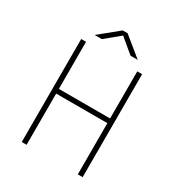

<svg xmlns="http://www.w3.org/2000/svg" viewBox="-200 -998 1051 1130"><g transform="rotate(30 325.0 -433.0)"><path d="M116.5 0V-700H149.5V-380H497.5V-700H530.5V0H497.5V-348H149.5V0ZM173 -760 303 -866H336L466 -760H417L320 -841L222 -760Z"/></g></svg>

Font: Trispace Thin
Style: Regular
Weight: 100
Designer: Tyler Finck
Foundry: Etcetera Type Company
Version: Version 1.210